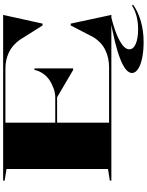

<svg xmlns="http://www.w3.org/2000/svg" viewBox="128 -876 959 1256"><g transform="rotate(-90 608.0 -248.5)"><path d="M54 0V-10L130 -22V-686L54 -698V-708H1138L1081 -450H1069L975 -599Q939 -649 891 -671Q843 -693 789 -693H433V-367H597Q628 -367 656 -377.5Q684 -388 706 -401Q735 -419 754 -447Q773 -475 778 -503H788V-250H778L599 -355H433V-15H796Q857 -15 908 -39.5Q959 -64 993 -119L1069 -266H1081L1138 0ZM1136 -4Q1028 22 970.5 53.5Q913 85 913 117Q913 144 948.5 159.5Q984 175 1044 175Q1089 175 1128.5 165Q1168 155 1199 135L1205 142Q1161 174 1097.5 192.5Q1034 211 962 211Q902 211 856 201.5Q810 192 784 174.5Q758 157 758 135Q758 94 850 58Q942 22 1126 -10Z"/></g></svg>

Font: Kalnia Expanded Medium
Style: Regular
Weight: 500
Width: 7
Designer: Frida Medrano
Foundry: Frida Medrano
Version: Version 1.105